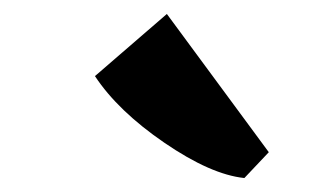

<svg xmlns="http://www.w3.org/2000/svg" viewBox="-20 -908 472 275"><path d="M116 -799 219 -888 365 -690 330 -653Q282 -658 215.5 -703.5Q149 -749 116 -799Z"/></svg>

Font: Martel ExtraBold
Style: Regular
Weight: 800
Designer: Dan Reynolds
Foundry: Dan Reynolds
Version: Version 1.001; ttfautohint (v1.1) -l 5 -r 5 -G 72 -x 0 -D la